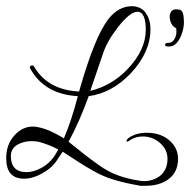

<svg xmlns="http://www.w3.org/2000/svg" viewBox="-47 -560 615 619"><path d="M411 39Q409 39 406 39Q403 39 401 38Q359 31 322 20Q285 9 254 -9Q229 -23 205 -38.5Q181 -54 155 -71L135 -41Q119 -17 87 0Q59 16 30 16Q-27 16 -27 -50Q-27 -71 -21 -89Q-15 -107 -1 -123Q25 -152 59 -152Q64 -152 67.5 -151.5Q71 -151 76 -150Q96 -146 116 -137Q136 -128 159 -114Q171 -142 182 -175Q193 -208 204 -250Q97 -256 51 -338Q49 -340 49 -342Q49 -349 57 -349Q62 -349 63 -345Q107 -270 208 -265L214 -286Q236 -361 257.5 -414Q279 -467 302 -498Q335 -540 378 -540Q404 -540 420 -522Q428 -512 433 -498.5Q438 -485 438 -465Q438 -392 375 -324Q314 -260 239 -250Q223 -206 207 -170Q191 -134 174 -103L223 -64Q247 -45 270 -29Q300 -7 332.5 5Q365 17 400 22Q405 23 409 23.5Q413 24 417 24Q446 24 469 7Q493 -13 493 -48Q493 -78 469 -99Q445 -120 413 -120Q388 -120 368 -105L363 -103Q361 -103 361 -106Q361 -109 366 -114Q390 -132 426 -132Q468 -132 496 -110Q527 -85 527 -48Q527 -3 493 20Q465 39 422 39ZM244 -267Q314 -284 365 -338Q423 -399 423 -465Q423 -491 416.5 -506.5Q410 -522 396 -522Q372 -522 333 -472Q298 -427 285 -387ZM39 -5Q61 -5 87 -19Q111 -32 128 -56Q130 -60 133.5 -65.5Q137 -71 141 -78Q111 -94 77 -103Q72 -104 66.5 -104.5Q61 -105 55 -105Q30 -105 10 -94Q-12 -81 -12 -57Q-12 -5 39 -5ZM498 -410Q489 -410 487 -412Q485 -414 485 -416Q485 -422 498 -422Q509 -422 516.5 -436Q524 -450 521 -469Q510 -474 505 -485Q500 -496 500 -506Q500 -514 504.5 -522Q509 -530 522 -530Q539 -530 542.5 -518Q546 -506 546 -489Q546 -472 540 -453.5Q534 -435 523.5 -422.5Q513 -410 498 -410Z"/></svg>

Font: Puppies Play
Style: Regular
Weight: 400
Designer: Robert E. Leuschke
Foundry: Robert E. Leuschke
Version: Version 1.010; ttfautohint (v1.8.3)